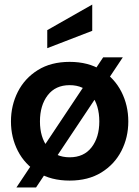

<svg xmlns="http://www.w3.org/2000/svg" viewBox="-20 -781 610 841"><path d="M432 -530H518L138 40H52ZM285 10Q203.5 10 146 -25.5Q88.5 -61 58.2 -120Q28 -179 28 -249Q28 -319.5 58.2 -379Q88.5 -438.5 146 -474.2Q203.5 -510 285 -510Q366.5 -510 424 -474.2Q481.5 -438.5 511.8 -379Q542 -319.5 542 -249Q542 -179 511.8 -120Q481.5 -61 424 -25.5Q366.5 10 285 10ZM285 -92Q347.5 -92 381.2 -135.8Q415 -179.5 415 -249Q415 -319.5 381.2 -363.8Q347.5 -408 285 -408Q223 -408 189 -363.8Q155 -319.5 155 -249Q155 -179.5 189 -135.8Q223 -92 285 -92ZM187 -570V-649L384 -761V-646Z"/></svg>

Font: Cabin Resolve
Style: Bold-Resolve
Weight: 700
Designer: Pablo Impallari
Foundry: Pablo Impallari. http://www.impallari.com Igino Marini. http://www.ikern.com
Version: Version 3.001